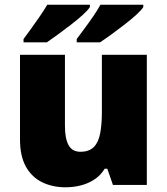

<svg xmlns="http://www.w3.org/2000/svg" viewBox="-20 -786 710 816"><path d="M604 -553V0H460L436 -69H425Q408 -41 381.5 -23.5Q355 -6 323.5 2Q292 10 258 10Q204 10 160 -11Q116 -32 90.5 -77Q65 -122 65 -193V-553H256V-251Q256 -197 271.5 -169Q287 -141 322 -141Q358 -141 378 -160.5Q398 -180 405.5 -218Q413 -256 413 -311V-553ZM589 -756Q581 -743 559 -723Q537 -703 508.5 -681Q480 -659 452.5 -639Q425 -619 405 -606H306V-620Q320 -639 339 -664.5Q358 -690 376.5 -717Q395 -744 407 -766H589ZM362 -756Q354 -743 332 -723Q310 -703 281.5 -681Q253 -659 225.5 -639Q198 -619 179 -606H80V-620Q94 -639 112.5 -664.5Q131 -690 149.5 -717Q168 -744 181 -766H362Z"/></svg>

Font: Noto Sans Khmer Black
Style: Regular
Weight: 900
Version: Version 2.003